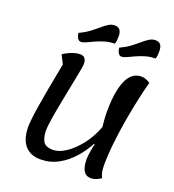

<svg xmlns="http://www.w3.org/2000/svg" viewBox="-174 -1121 1161 1281"><g transform="rotate(20 406.0 -480.5)"><path d="M618 26Q591 26 576 11.5Q561 -3 554.5 -27.5Q548 -52 548 -80Q548 -107 553 -136.5Q558 -166 565 -195L559 -196Q529 -139 484.5 -89Q440 -39 383 -8Q326 23 258 23Q215 23 186 8Q157 -7 140 -31.5Q123 -56 115.5 -86.5Q108 -117 108 -147Q108 -171 111.5 -206.5Q115 -242 123.5 -296.5Q132 -351 146.5 -430.5Q161 -510 183 -623L152 -684Q181 -704 212.5 -715.5Q244 -727 269 -727Q314 -727 314 -673Q314 -665 308 -631Q302 -597 292 -547.5Q282 -498 271 -442Q260 -386 250 -332.5Q240 -279 234 -237Q228 -195 228 -175Q228 -124 245 -94.5Q262 -65 316 -65Q357 -65 405.5 -97Q454 -129 499.5 -186.5Q545 -244 574 -321Q572 -338 569.5 -367.5Q567 -397 567 -433Q567 -468 570 -508.5Q573 -549 581.5 -587.5Q590 -626 605 -657.5Q620 -689 644.5 -708Q669 -727 705 -727Q719 -727 735.5 -721.5Q752 -716 767 -705Q753 -654 736.5 -579Q720 -504 705 -417.5Q690 -331 680.5 -244.5Q671 -158 671 -84Q671 -30 689 0Q670 13 652.5 19.5Q635 26 618 26ZM532 -806Q519 -806 510 -819Q501 -832 498 -857Q539 -876 568.5 -898Q598 -920 621.5 -940.5Q645 -961 666 -974Q687 -987 711 -987Q758 -987 758 -926Q758 -910 756.5 -896.5Q755 -883 751 -872Q713 -872 679.5 -862Q646 -852 618 -839Q590 -826 568.5 -816Q547 -806 532 -806ZM244 -806Q230 -806 221 -819Q212 -832 209 -857Q250 -876 279.5 -898Q309 -920 332.5 -940.5Q356 -961 377 -974Q398 -987 421 -987Q469 -987 469 -926Q469 -910 467.5 -896.5Q466 -883 461 -872Q424 -872 391 -862Q358 -852 330 -839Q302 -826 280.5 -816Q259 -806 244 -806Z"/></g></svg>

Font: Lemonada
Style: Regular
Weight: 400
Designer: Mohamed Gaber (Arabic), Eduardo Tunni (Latin)
Foundry: Kief Type Foundry
Version: Version 4.005